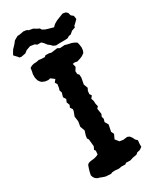

<svg xmlns="http://www.w3.org/2000/svg" viewBox="-225 -901 801 977"><g transform="rotate(-30 175.5 -412.5)"><path d="M120 13 90 11 77 7 59 0 50 -2 38 -10 31 -20 27 -32 31 -51 35 -65 42 -85 50 -92 61 -95 86 -98 100 -102 110 -107 112 -128 106 -136 114 -153 110 -195 104 -204 106 -220 114 -246 104 -273 109 -302 105 -332 115 -359 116 -370 107 -383 113 -397 106 -415 113 -431 103 -447 110 -471 105 -486 109 -498 112 -519 104 -532 116 -547 95 -563 82 -560 65 -562 48 -569 40 -577 33 -588 29 -605V-626L32 -638L35 -659L48 -666L59 -669L77 -670L91 -673L105 -671L125 -670L133 -677L155 -676L165 -673L189 -676L202 -678L215 -671L243 -673L256 -669L279 -664L292 -659L306 -651L309 -640L312 -619L310 -602L305 -590L291 -580L277 -574L257 -568L242 -571L231 -569L236 -549L224 -530L225 -513L233 -505L234 -487L227 -450L236 -426L229 -412L227 -394L235 -382L224 -368L229 -353L230 -335L234 -319L225 -309L230 -276L224 -262L228 -248L223 -232L235 -211L227 -172L235 -156L223 -130L240 -109L261 -106L285 -109L297 -104L307 -91L313 -78L324 -67L322 -46V-29L307 -19L290 -15L281 -7L258 -3L238 3L214 2L207 8L185 7L168 10L146 8L129 9ZM169 -718 156 -735 146 -744H124L113 -752L88 -756L63 -747L49 -736L23 -731L12 -733L8 -739L-10 -758L-4 -770L6 -786L15 -795L26 -807L36 -820L59 -833H69L96 -838L116 -835L121 -830L147 -825L163 -815L176 -809L182 -799L197 -791L213 -786L242 -778L254 -790L273 -801L291 -808L314 -817L331 -814L341 -805L345 -789L358 -778L361 -758L347 -744L334 -732V-725L312 -717L297 -704L285 -702L273 -695L257 -694H227L204 -693L189 -700L181 -709Z"/></g></svg>

Font: Winky Rough Medium
Style: Regular
Weight: 500
Designer: Simon Atzbach
Foundry: typofactur
Version: Version 1.206; ttfautohint (v1.8.4.7-5d5b)